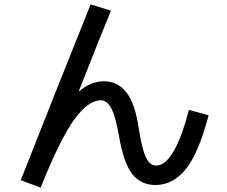

<svg xmlns="http://www.w3.org/2000/svg" viewBox="-20 -807 1040 879"><path d="M395 -787 488 -758Q443 -650 341 -390L342 -389Q397 -435 455 -435Q518 -435 558 -385Q598 -335 615 -220Q631 -120 649 -84.5Q667 -49 695 -49Q778 -49 845 -304L935 -279Q889 -104 830 -32Q771 40 692 40Q625 40 585.5 -10Q546 -60 524 -188Q508 -278 488.5 -313Q469 -348 442 -348Q384 -348 320 -260Q256 -172 166 52L75 18Q225 -364 395 -787Z"/></svg>

Font: M PLUS 1p Medium
Style: Regular
Weight: 500
Version: Version 1.062